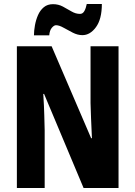

<svg xmlns="http://www.w3.org/2000/svg" viewBox="-20 -947 682 967"><path d="M577 0H401L202 -474H198Q202 -410 203 -367.5Q204 -325 205 -291V0H65V-714H240L439 -251H443Q440 -314 438.5 -353Q437 -392 436 -428V-714H577ZM151 -769Q151 -792 156 -819.5Q161 -847 171.5 -871Q182 -895 200.5 -910.5Q219 -926 247 -926Q274 -926 296.5 -914Q319 -902 340 -889.5Q361 -877 383 -877Q397 -877 405 -891.5Q413 -906 417 -927H493Q493 -851 463.5 -810.5Q434 -770 395 -770Q371 -770 346.5 -782.5Q322 -795 300 -807.5Q278 -820 262 -820Q252 -820 241 -807Q230 -794 228 -769Z"/></svg>

Font: Noto Sans Sinhala ExtraCondensed ExtraBold
Style: Regular
Weight: 800
Width: 2
Designer: Jelle Bosma - Monotype Design Team
Foundry: Monotype Imaging Inc.
Version: Version 2.006; ttfautohint (v1.8.4.7-5d5b)